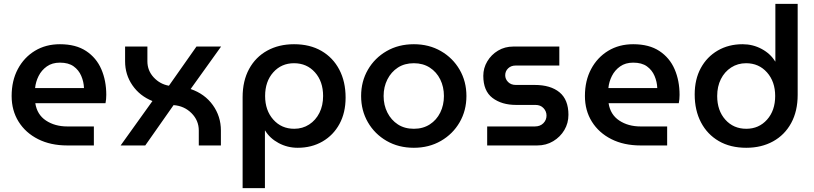

<svg xmlns="http://www.w3.org/2000/svg" viewBox="-20 -750 4198 990"><path d="M327 0Q241 0 176.5 -32.5Q112 -65 76 -122.5Q40 -180 40 -255Q40 -334 72 -394Q104 -454 160 -488Q216 -522 289 -522Q371 -522 424 -487Q477 -452 502.5 -393Q528 -334 528 -261Q528 -237 524 -218H162Q171 -159 217 -128.5Q263 -98 327 -98H464V0ZM161 -296H413Q412 -328 399 -358.5Q386 -389 359.5 -408Q333 -427 289 -427Q249 -427 221.5 -407.5Q194 -388 179 -358Q164 -328 161 -296Z M602 0 766 -229Q701 -255 663 -310Q625 -365 625 -434V-510H740V-434Q740 -386 772.5 -351Q805 -316 851 -308L993 -510H1120L963 -291Q1036 -266 1077.5 -208Q1119 -150 1119 -77V0H1005V-77Q1005 -129 967.5 -166.5Q930 -204 875 -208L729 0Z M1496 -522Q1418 -522 1358 -489Q1298 -456 1264.5 -394.5Q1231 -333 1231 -249V220H1346V-77H1347Q1371 -37 1416.5 -12.5Q1462 12 1515 12Q1587 12 1643 -20.5Q1699 -53 1730.5 -111Q1762 -169 1762 -247Q1762 -329 1729.5 -391Q1697 -453 1637.5 -487.5Q1578 -522 1496 -522ZM1496 -424Q1562 -424 1604 -377Q1646 -330 1646 -255Q1646 -206 1627 -168Q1608 -130 1574 -108Q1540 -86 1497 -86Q1431 -86 1389 -133.5Q1347 -181 1347 -255Q1347 -330 1389 -377Q1431 -424 1496 -424Z M2114 12Q2035 12 1973.5 -23.5Q1912 -59 1877 -119.5Q1842 -180 1842 -255Q1842 -330 1877 -390.5Q1912 -451 1973.5 -486.5Q2035 -522 2114 -522Q2192 -522 2253.5 -486.5Q2315 -451 2350 -390.5Q2385 -330 2385 -255Q2385 -180 2350 -119.5Q2315 -59 2253.5 -23.5Q2192 12 2114 12ZM2114 -86Q2161 -86 2196 -108.5Q2231 -131 2250 -169.5Q2269 -208 2269 -255Q2269 -302 2250 -340.5Q2231 -379 2196 -401.5Q2161 -424 2114 -424Q2066 -424 2031.5 -401.5Q1997 -379 1977.5 -340.5Q1958 -302 1958 -255Q1958 -208 1977.5 -169.5Q1997 -131 2031.5 -108.5Q2066 -86 2114 -86Z M2492 0V-98H2738Q2765 -98 2781.5 -114.5Q2798 -131 2798 -154Q2798 -176 2782.5 -192.5Q2767 -209 2741 -209H2641Q2567 -209 2519.5 -245Q2472 -281 2472 -359Q2472 -399 2492.5 -433.5Q2513 -468 2548 -489Q2583 -510 2627 -510H2864V-412H2638Q2615 -412 2600 -397.5Q2585 -383 2585 -362Q2585 -342 2600 -327Q2615 -312 2640 -312H2737Q2819 -312 2865 -274Q2911 -236 2911 -158Q2911 -115 2890 -79.5Q2869 -44 2832.5 -22Q2796 0 2750 0Z M3283 0Q3197 0 3132.5 -32.5Q3068 -65 3032 -122.5Q2996 -180 2996 -255Q2996 -334 3028 -394Q3060 -454 3116 -488Q3172 -522 3245 -522Q3327 -522 3380 -487Q3433 -452 3458.5 -393Q3484 -334 3484 -261Q3484 -237 3480 -218H3118Q3127 -159 3173 -128.5Q3219 -98 3283 -98H3420V0ZM3117 -296H3369Q3368 -328 3355 -358.5Q3342 -389 3315.5 -408Q3289 -427 3245 -427Q3205 -427 3177.5 -407.5Q3150 -388 3135 -358Q3120 -328 3117 -296Z M3828 12Q3906 12 3966 -21Q4026 -54 4059.5 -115.5Q4093 -177 4093 -261V-730H3978V-433H3977Q3953 -473 3907.5 -497.5Q3862 -522 3809 -522Q3737 -522 3681 -489.5Q3625 -457 3593.5 -399Q3562 -341 3562 -263Q3562 -181 3594.5 -119Q3627 -57 3686.5 -22.5Q3746 12 3828 12ZM3828 -86Q3762 -86 3720 -133Q3678 -180 3678 -255Q3678 -304 3697 -342Q3716 -380 3750 -402Q3784 -424 3827 -424Q3893 -424 3935 -376.5Q3977 -329 3977 -255Q3977 -180 3935 -133Q3893 -86 3828 -86Z"/></svg>

Font: MuseoModerno Medium
Style: Regular
Weight: 500
Designer: Pablo Cosgaya, Héctor Gatti, Marcela Romero, and the Authors of The MuseoModerno Project.
Foundry: Omnibus-Type Team
Version: Version 1.001